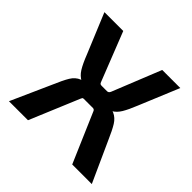

<svg xmlns="http://www.w3.org/2000/svg" viewBox="-136 -606 721 721"><g transform="rotate(45 225.0 -245.0)"><path d="M108 0H7L79 -161Q95 -199 107.5 -219.5Q120 -240 140 -248Q160 -256 198 -257V-236Q166 -237 147.5 -246Q129 -255 116.5 -275Q104 -295 90 -331L24 -490H124L200 -297Q202 -291 204.5 -289Q207 -287 212 -287H241Q249 -287 253 -296L331 -490H427L361 -331Q347 -296 335 -276Q323 -256 306.5 -247Q290 -238 260 -236L259 -256Q295 -255 314 -246.5Q333 -238 345.5 -218Q358 -198 374 -161L447 0H343L259 -195Q256 -205 248 -205H200Q195 -205 193.5 -203Q192 -201 190 -196Z"/></g></svg>

Font: Gemunu Libre ExtraLight SemiBold
Style: Regular
Weight: 600
Version: Version 1.100